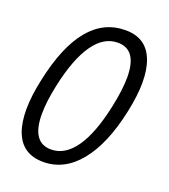

<svg xmlns="http://www.w3.org/2000/svg" viewBox="-135 -821 814 927"><g transform="rotate(20 272.5 -357.0)"><path d="M351.6 -724.1Q458.5 -724.1 495.1 -628.9Q513.7 -581.5 513.7 -513.9Q513.7 -446.3 494.6 -357.9Q457 -181.2 379.4 -85.7Q301.8 9.8 193.6 9.8Q85.4 9.8 48.8 -86.4Q30.8 -133.8 30.8 -201.4Q30.8 -269 50.3 -358.9Q127.9 -724.1 351.6 -724.1ZM108.9 -206.5Q108.9 -59.6 208.5 -59.6Q279.8 -59.6 332.5 -134.5Q385.3 -209.5 416.5 -357.9Q436 -449.2 436 -512.2Q436 -654.8 336.9 -654.8Q264.6 -654.8 211.9 -579.3Q159.2 -503.9 127.9 -357.9Q108.9 -269 108.9 -206.5Z"/></g></svg>

Font: Open Sans Hebrew Condensed
Style: Italic
Weight: 400
Width: 3
Italic angle: -12°
Foundry: Ascender Corporation, Yanek Iontef
Version: Version 2.001;PS 002.001;hotconv 1.0.70;makeotf.lib2.5.58329